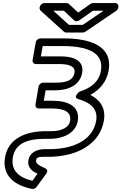

<svg xmlns="http://www.w3.org/2000/svg" viewBox="-20 -986 791 1250"><path d="M303 -15H270C223 -15 174 5 165 57C156 110 198 133 224 145L191 191C100 169 49 122 64 37C78 -45 148 -82 269 -82H305C382 -82 471 -114 486 -197C503 -294 422 -330 324 -330H265L277 -398H340C420 -398 500 -428 515 -512C529 -594 454 -619 375 -619H246L258 -686H387C556 -686 657 -641 637 -525C624 -453 573 -413 497 -389C497 -389 450 -352 490 -341C572 -317 619 -275 606 -199C583 -69 450 -15 303 -15ZM436 -197C429 -159 386 -132 314 -132H278C151 -132 35 -87 13 37C-9 161 79 222 189 244C198 246 211 241 218 231L281 145C295 126 284 114 275 110C236 92 211 80 215 57C217 44 223 35 261 35H294C340 35 383 30 424 20C536 -7 634 -76 656 -199C671 -283 630 -337 568 -368C626 -399 674 -451 687 -525C716 -688 565 -736 396 -736H242C231 -736 216 -726 213 -711L192 -594C190 -583 198 -569 213 -569H366C444 -569 471 -547 465 -512C458 -470 423 -448 348 -448H261C250 -448 234 -438 231 -423L211 -305C209 -294 216 -280 231 -280H315C408 -280 446 -252 436 -197ZM495 -853 585 -916H654L519 -824H429L327 -916H396L464 -852C472 -845 485 -846 495 -853ZM489 -904 428 -961C425 -964 419 -966 413 -966H268C257 -966 242 -956 239 -941L238 -937C237 -931 239 -922 244 -917L397 -779C400 -776 406 -774 412 -774H519C524 -774 530 -776 535 -779L737 -916C743 -920 749 -928 750 -936L751 -941C753 -952 745 -966 730 -966H585C580 -966 573 -964 568 -960Z"/></svg>

Font: Asimov
Style: XWidOuIt
Weight: 500
Designer: Google
Version: Version 2.000980; 2014